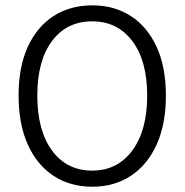

<svg xmlns="http://www.w3.org/2000/svg" viewBox="-20 -689 693 721"><path d="M326.2 12.2Q243.2 12.2 180.9 -28.8Q118.7 -69.8 84.2 -146.5Q49.8 -223.1 49.8 -330.1Q49.8 -437 84.2 -512.7Q118.7 -588.4 180.9 -628.7Q243.2 -668.9 326.2 -668.9Q409.2 -668.9 471.4 -628.7Q533.7 -588.4 568.4 -512.5Q603 -436.5 603 -330.1Q603 -223.1 568.4 -146.5Q533.7 -69.8 471.4 -28.8Q409.2 12.2 326.2 12.2ZM326.2 -48.3Q420.9 -48.3 476.8 -123.8Q532.7 -199.2 532.7 -330.1Q532.7 -460.9 476.8 -534.9Q420.9 -608.9 326.2 -608.9Q230.5 -608.9 175.3 -534.9Q120.1 -460.9 120.1 -330.1Q120.1 -199.2 175.3 -123.8Q230.5 -48.3 326.2 -48.3Z"/></svg>

Font: Varta Light Light
Style: Regular
Weight: 300
Version: Version 1.004